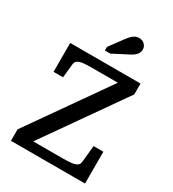

<svg xmlns="http://www.w3.org/2000/svg" viewBox="-223 -1071 1073 1192"><g transform="rotate(30 313.5 -475.5)"><path d="M252 -644Q224 -644 203.5 -642.5Q183 -641 169 -636Q155 -631 148 -622.5Q141 -614 140 -600L130 -503H62V-710H566V-632L140 -25L118 -66H380Q420 -66 445 -69.5Q470 -73 482.5 -82.5Q495 -92 496 -110L508 -228H578V0H47V-82L462 -673L485 -644ZM342 -898 272 -803V-777H310L405 -826Q426 -836 441.5 -846.5Q457 -857 465 -870.5Q473 -884 473 -899Q473 -920 458 -935.5Q443 -951 418 -951Q402 -951 389 -944Q376 -937 365 -925.5Q354 -914 342 -898Z"/></g></svg>

Font: Roboto Serif SemiCondensed Medium
Style: Regular
Weight: 500
Width: 4
Designer: Greg Gazdowicz
Foundry: Commercial Type
Version: Version 1.007